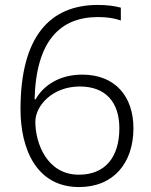

<svg xmlns="http://www.w3.org/2000/svg" viewBox="-20 -746 612 777"><path d="M300 11C440 11 520 -87 520 -227C520 -357 445 -444 313 -444C219 -444 155 -399 124 -344H120C126 -583 225 -677 377 -677C413 -677 445 -672 469 -663V-715C443 -722 413 -726 376 -726C181 -726 63 -597 63 -304C63 -142 128 11 300 11ZM299 -39C170 -39 123 -167 123 -253C123 -319 193 -396 303 -396C408 -396 463 -332 463 -227C463 -109 405 -39 299 -39Z"/></svg>

Font: Noto Sans Malayalam Light
Style: Regular
Weight: 300
Designer: Jelle Bosma - Monotype Design Team
Foundry: Monotype Imaging Inc.
Version: Version 2.104